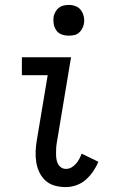

<svg xmlns="http://www.w3.org/2000/svg" viewBox="-20 -753 490 781"><path d="M247 8Q224 8 202.5 2Q181 -4 165.5 -18Q150 -32 140.5 -51.5Q131 -71 127.5 -93Q124 -115 125 -138Q126 -161 130 -184L174 -447H69V-520H269L211 -172Q209 -161 208.5 -150Q208 -139 208 -128Q208 -117 209.5 -106.5Q211 -96 215.5 -87Q220 -78 228.5 -72Q237 -66 248 -66Q260 -66 270 -71.5Q280 -77 288.5 -86.5Q297 -96 302.5 -106.5Q308 -117 312 -128L380 -95Q372 -75 359 -56Q346 -37 329 -22Q312 -7 290.5 0.5Q269 8 247 8ZM259 -608Q244 -608 230.5 -613Q217 -618 209 -629.5Q201 -641 198.5 -655.5Q196 -670 198 -685Q200 -695 205.5 -705Q211 -715 219.5 -721.5Q228 -728 238.5 -730.5Q249 -733 260 -733Q275 -733 288.5 -727.5Q302 -722 310 -710.5Q318 -699 321 -684.5Q324 -670 321 -655Q319 -645 313.5 -635Q308 -625 299.5 -618.5Q291 -612 280.5 -610Q270 -608 259 -608Z"/></svg>

Font: Iosevka Etoile
Style: Italic
Weight: 400
Italic angle: -9°
Designer: Belleve Invis
Foundry: Belleve Invis
Version: Version 22.1.2; ttfautohint (v1.8.4)